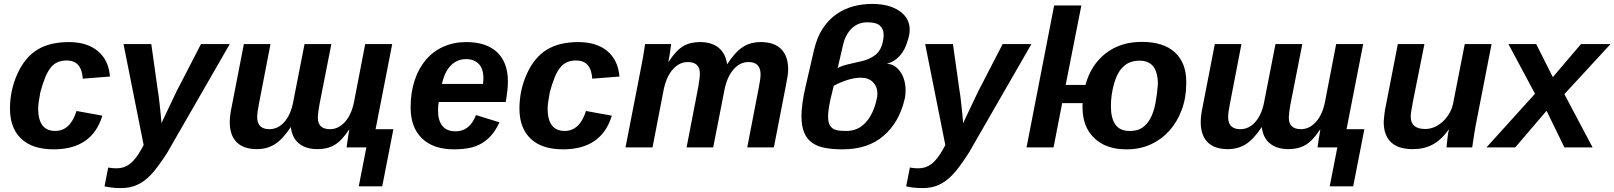

<svg xmlns="http://www.w3.org/2000/svg" viewBox="-20 -753 8249 981"><path d="M262 -84Q339 -84 371 -186L503 -162Q451 10 254 10Q145 10 88 -44.5Q31 -99 31 -198Q31 -292 69 -376Q108 -461 171.5 -499.5Q235 -538 332 -538Q425 -538 480 -492Q535 -446 542 -362L403 -351Q397 -444 321 -444Q295 -444 275 -435.5Q255 -427 239.5 -408Q224 -389 211 -357.5Q198 -326 186 -281Q175 -223 175 -199Q175 -84 262 -84Z M599 208Q551 208 514 199L533 103Q543 105 554 106Q565 107 576 107Q614 107 643 85Q672 63 701 12L714 -12L611 -528H753L787 -286Q789 -278 791.5 -256.5Q794 -235 798 -199Q801 -167 803 -149Q805 -131 805 -125V-123L813 -141L881 -284L1007 -528H1154L834 28Q781 110 749 142Q716 176 680 192Q644 208 599 208Z M1603 9Q1543 9 1507.5 -20Q1472 -49 1466 -104Q1424 -41 1384 -16Q1344 9 1293 9Q1224 9 1189 -26.5Q1154 -62 1154 -129Q1154 -163 1164 -209L1226 -528H1362L1303 -222Q1294 -178 1294 -154V-152Q1296 -93 1356 -93Q1401 -93 1433.5 -130.5Q1466 -168 1478 -232L1536 -528H1673L1612 -218Q1604 -172 1604 -152Q1604 -93 1666 -93Q1709 -93 1742.5 -130Q1776 -167 1789 -233L1846 -528H1984L1899 -93H1990L1933 199H1813L1852 0H1751Q1751 -2 1752.5 -11.5Q1754 -21 1756 -37Q1761 -71 1765 -90H1763Q1726 -34 1689.5 -12.5Q1653 9 1603 9Z M2222 -232Q2218 -216 2218 -189Q2218 -137 2240.5 -109.5Q2263 -82 2308 -82Q2380 -82 2412 -165L2532 -128Q2514 -89 2491.5 -63Q2469 -37 2441 -20.5Q2413 -4 2378 3Q2343 10 2299 10Q2194 10 2136 -46Q2078 -102 2078 -204Q2078 -280 2098.5 -342Q2119 -404 2156 -447.5Q2193 -491 2245.5 -514.5Q2298 -538 2362 -538Q2465 -538 2520 -486Q2575 -434 2575 -337Q2575 -313 2572 -287Q2569 -261 2564 -232ZM2448 -324 2450 -351Q2450 -403 2425.5 -427Q2401 -451 2362 -451Q2316 -451 2284 -419Q2252 -387 2238 -324Z M2865 -84Q2942 -84 2974 -186L3106 -162Q3054 10 2857 10Q2748 10 2691 -44.5Q2634 -99 2634 -198Q2634 -292 2672 -376Q2711 -461 2774.5 -499.5Q2838 -538 2935 -538Q3028 -538 3083 -492Q3138 -446 3145 -362L3006 -351Q3000 -444 2924 -444Q2898 -444 2878 -435.5Q2858 -427 2842.5 -408Q2827 -389 2814 -357.5Q2801 -326 2789 -281Q2778 -223 2778 -199Q2778 -84 2865 -84Z M3805 -436Q3760 -436 3727.5 -398Q3695 -360 3682 -296L3624 0H3488L3548 -310Q3556 -356 3556 -376Q3556 -436 3494 -436Q3451 -436 3418 -399Q3385 -362 3371 -295L3314 0H3176L3257 -416Q3262 -439 3266.5 -467Q3271 -495 3276 -528H3409Q3409 -526 3407.5 -516.5Q3406 -507 3404 -490Q3399 -456 3395 -438H3397Q3415 -466 3433 -485.5Q3451 -505 3470 -516.5Q3489 -528 3510.5 -533Q3532 -538 3557 -538Q3617 -538 3652.5 -508.5Q3688 -479 3695 -424Q3734 -485 3773.5 -511.5Q3813 -538 3867 -538Q3936 -538 3971.5 -502Q4007 -466 4007 -399Q4007 -383 4004 -363.5Q4001 -344 3996 -319L3934 0H3798L3857 -306Q3866 -349 3866 -374V-376Q3864 -436 3805 -436Z M4624 -568Q4619 -548 4611.5 -526.5Q4604 -505 4591 -485.5Q4578 -466 4558.5 -450.5Q4539 -435 4511 -427Q4532 -427 4549.5 -416Q4567 -405 4580 -386.5Q4593 -368 4600 -343.5Q4607 -319 4607 -292Q4607 -281 4606 -269.5Q4605 -258 4602 -246Q4575 -129 4495 -59.5Q4415 10 4285 10Q4236 10 4197 3Q4158 -4 4131 -22.5Q4104 -41 4089.5 -74Q4075 -107 4075 -160Q4075 -219 4096 -311L4139 -497Q4154 -562 4183.5 -607Q4213 -652 4253 -680Q4293 -708 4339.5 -720.5Q4386 -733 4436 -733Q4523 -733 4575.5 -697Q4628 -661 4628 -601Q4628 -583 4624 -568ZM4223 -245Q4211 -189 4211 -158Q4211 -131 4218.5 -116Q4226 -101 4239 -94Q4252 -87 4269 -85.5Q4286 -84 4306 -84Q4363 -84 4402.5 -126.5Q4442 -169 4459 -245Q4461 -253 4462 -260Q4463 -267 4463 -274Q4463 -310 4440.5 -333Q4418 -356 4379 -356Q4345 -356 4308.5 -344Q4272 -332 4240 -315ZM4260 -405Q4280 -417 4315.5 -425Q4351 -433 4385 -441Q4420 -449 4449.5 -470Q4479 -491 4490 -536Q4495 -559 4495 -573Q4495 -605 4476 -622Q4457 -639 4412 -639Q4364 -639 4332 -608Q4300 -577 4288 -526Z M4695 208Q4647 208 4610 199L4629 103Q4639 105 4650 106Q4661 107 4672 107Q4710 107 4739 85Q4768 63 4797 12L4810 -12L4707 -528H4849L4883 -286Q4885 -278 4887.5 -256.5Q4890 -235 4894 -199Q4897 -167 4899 -149Q4901 -131 4901 -125V-123L4909 -141L4977 -284L5103 -528H5250L4930 28Q4877 110 4845 142Q4812 176 4776 192Q4740 208 4695 208Z M5896 -323Q5896 -443 5803 -443Q5751 -443 5720 -413Q5689 -385 5672 -325Q5656 -268 5656 -210Q5656 -149 5679 -116.5Q5702 -84 5750 -84H5755Q5792 -84 5817 -101Q5842 -118 5858.5 -149.5Q5875 -181 5883.5 -225Q5892 -269 5896 -323ZM5225 0 5366 -725H5505L5425 -319H5526Q5554 -422 5629.5 -480.5Q5705 -539 5813 -539Q5925 -539 5983 -485.5Q6041 -432 6041 -335V-328Q6041 -254 6018 -192Q5995 -130 5954.5 -85Q5914 -40 5859 -15Q5804 10 5739 10H5734Q5631 10 5571 -47.5Q5511 -105 5511 -205V-215L5512 -226H5407L5363 0Z M6564 9Q6504 9 6468.5 -20Q6433 -49 6427 -104Q6385 -41 6345 -16Q6305 9 6254 9Q6185 9 6150 -26.5Q6115 -62 6115 -129Q6115 -163 6125 -209L6187 -528H6323L6264 -222Q6255 -178 6255 -154V-152Q6257 -93 6317 -93Q6362 -93 6394.5 -130.5Q6427 -168 6439 -232L6497 -528H6634L6573 -218Q6565 -172 6565 -152Q6565 -93 6627 -93Q6670 -93 6703.5 -130Q6737 -167 6750 -233L6807 -528H6945L6860 -93H6951L6894 199H6774L6813 0H6712Q6712 -2 6713.5 -11.5Q6715 -21 6717 -37Q6722 -71 6726 -90H6724Q6687 -34 6650.5 -12.5Q6614 9 6564 9Z M7258 -528 7200 -238Q7188 -178 7188 -157Q7188 -94 7262 -94Q7311 -94 7353 -133Q7396 -174 7406 -232L7464 -528H7601L7520 -113Q7513 -75 7502 0H7371Q7371 -2 7372 -12Q7373 -22 7375 -41Q7377 -60 7379 -72Q7381 -84 7383 -90H7381Q7344 -38 7300 -14.5Q7256 9 7199 9Q7124 9 7087 -26.5Q7050 -62 7050 -129Q7050 -135 7051 -146Q7052 -157 7053.5 -169Q7055 -181 7056.5 -192Q7058 -203 7060 -209L7122 -528Z M7973 0 7882 -187 7722 0H7575L7823 -274L7687 -528H7829L7914 -359L8058 -528H8209L7973 -272L8117 0Z"/></svg>

Font: Libra Sans Modern
Style: Bold Italic
Weight: 700
Italic angle: -12°
Foundry: Stefan Peev, Context Ltd
Version: Version 1.000